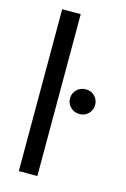

<svg xmlns="http://www.w3.org/2000/svg" viewBox="-114 -788 550 841"><g transform="rotate(15 161.0 -367.0)"><path d="M60 0ZM60 -734H144V0H60ZM194 -366Q194 -389 210.5 -405.5Q227 -422 252 -422Q276 -422 292 -405.5Q308 -389 308 -366Q308 -343 292 -326.5Q276 -310 252 -310Q227 -310 210.5 -326.5Q194 -343 194 -366Z"/></g></svg>

Font: Niramit
Style: Regular
Weight: 400
Version: Version 1.000; ttfautohint (v1.6)